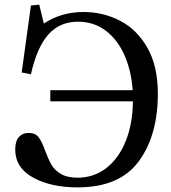

<svg xmlns="http://www.w3.org/2000/svg" viewBox="-20 -802 742 832"><path d="M46 -154Q46 -191 62 -208.5Q78 -226 104 -226Q133 -226 147.5 -207Q162 -188 176 -148Q190 -111 203 -88Q216 -65 243.5 -48.5Q271 -32 316 -32Q387 -32 441 -74Q495 -116 525 -191Q555 -266 556 -363H198V-411H555Q549 -496 519 -563.5Q489 -631 437.5 -669.5Q386 -708 318 -708Q239 -708 189.5 -652.5Q140 -597 114 -480L74 -488L114 -778L150 -782L170 -700Q245 -750 342 -750Q427 -750 500.5 -712Q574 -674 619 -594.5Q664 -515 664 -396Q664 -215 581 -102.5Q498 10 316 10Q201 10 123.5 -32.5Q46 -75 46 -154Z"/></svg>

Font: Minipax
Style: Regular
Weight: 400
Designer: Raphaël Ronot, Igor Stepanchenko (Cyrillic)
Foundry: steppetype
Version: Version 1.002